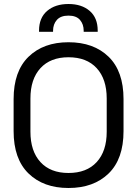

<svg xmlns="http://www.w3.org/2000/svg" viewBox="-20 -925 685 959"><path d="M48 -270V-430Q48 -569 122.5 -641.5Q197 -714 322 -714Q448 -714 522.5 -641.5Q597 -569 597 -430V-270Q597 -131 522.5 -58.5Q448 14 322 14Q197 14 122.5 -58.5Q48 -131 48 -270ZM513 -267V-433Q513 -530 463 -584.5Q413 -639 322 -639Q232 -639 182 -584.5Q132 -530 132 -433V-267Q132 -170 182 -115.5Q232 -61 322 -61Q413 -61 463 -115.5Q513 -170 513 -267ZM175 -766V-772Q175 -836 215.5 -870.5Q256 -905 322 -905Q388 -905 428 -870.5Q468 -836 468 -772V-766H398V-771Q398 -804 379.5 -825.5Q361 -847 322 -847Q283 -847 264 -825.5Q245 -804 245 -771V-766Z"/></svg>

Font: Space Grotesk Frontify
Style: Regular
Weight: 400
Designer: Florian Karsten
Version: Version 2.000